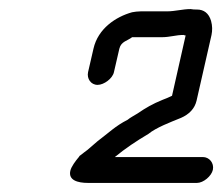

<svg xmlns="http://www.w3.org/2000/svg" viewBox="-20 -694 489 423"><path d="M231 -535 243 -587C247 -603 261 -604 271 -612H335C356 -612 366 -617 385 -617C386 -616 388 -616 389 -616L359 -483C353 -480 346 -477 338 -474C316 -465 302 -457 283 -444C275 -439 267 -435 261 -430C235 -417 219 -401 195 -383L173 -364C168 -360 162 -356 156 -351C155 -351 155 -349 152 -346C147 -340 137 -327 135 -318C130 -297 151 -291 174 -291H414C428 -291 446 -306 449 -320C452 -335 441 -348 427 -348H233C256 -367 280 -383 307 -399C324 -413 356 -425 378 -434C397 -442 409 -455 413 -472L446 -617C448 -627 448 -637 445 -648C440 -665 429 -673 414 -673C409 -673 405 -673 400 -674C382 -674 366 -669 348 -669H290C283 -669 277 -668 271 -667C235 -657 196 -631 186 -587L174 -535C171 -521 180 -507 195 -507C209 -507 228 -521 231 -535Z"/></svg>

Font: Electronic
Style: It
Weight: 400
Version: Version 1.011